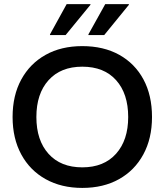

<svg xmlns="http://www.w3.org/2000/svg" viewBox="-20 -911 807 941"><path d="M383.3 10Q280.8 10 203.8 -32.9Q126.7 -75.8 84.2 -154.2Q41.7 -232.5 41.7 -337.5Q41.7 -443.3 84.2 -521.2Q126.7 -599.2 203.3 -642.1Q280 -685 383.3 -685Q487.5 -685 564.2 -642.5Q640.8 -600 682.9 -522.1Q725 -444.2 725 -337.5Q725 -232.5 682.5 -154.2Q640 -75.8 563.3 -32.9Q486.7 10 383.3 10ZM383.3 -90.8Q489.2 -90.8 548.8 -157.5Q608.3 -224.2 608.3 -337.5Q608.3 -451.7 549.2 -517.9Q490 -584.2 383.3 -584.2Q277.5 -584.2 217.9 -517.9Q158.3 -451.7 158.3 -337.5Q158.3 -223.3 217.9 -157.1Q277.5 -90.8 383.3 -90.8ZM413.3 -739.2V-742.5L495.8 -890.8H611.7V-887.5L490.8 -739.2ZM225 -739.2V-742.5L306.7 -890.8H423.3V-887.5L301.7 -739.2Z"/></svg>

Font: Funnel Display Medium
Style: Regular
Weight: 500
Designer: NORD ID, Kristian Moeller
Foundry: Dicotype
Version: Version 1.000